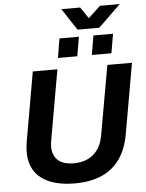

<svg xmlns="http://www.w3.org/2000/svg" viewBox="-66 -1099 883 1164"><g transform="rotate(-5 375.0 -517.5)"><path d="M342 12Q211.5 12 139.3 -42.4Q67.1 -96.7 67.1 -203.1Q67.1 -217.3 68.6 -233.7Q70.1 -250.1 73.1 -266.3L146.7 -686.4H296.4L222.1 -264.3Q221.1 -257.1 219.3 -245.6Q217.5 -234.1 217.5 -224.5Q217.5 -169 249.9 -139.5Q282.2 -110 345.9 -110Q419.4 -110 465.8 -149.5Q512.2 -189 525.3 -262.8L600.5 -686.4H750.3L674.7 -256.8Q658.7 -167 615.7 -106.9Q572.8 -46.9 504.2 -17.4Q435.7 12 342 12ZM305.8 -754.6 325.1 -871.7H443.5L423.4 -754.6ZM512 -754.6 532 -871.7H651.2L631.1 -754.6ZM707.4 -1047.4 571.4 -915.2H439.3L352 -1047.4H466.3L535.7 -945.9L479.2 -946.7L586.8 -1047.4Z"/></g></svg>

Font: Archivo Variable SemiBold
Style: Italic
Weight: 600
Italic angle: -10°
Designer: Hector Gatti
Foundry: Omnibus-Type
Version: Version 2.001